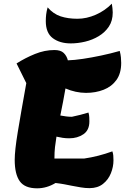

<svg xmlns="http://www.w3.org/2000/svg" viewBox="-20 -998 679 1044"><path d="M182 26Q115 26 87.5 -12.5Q60 -51 60 -129Q60 -179 76.5 -279.5Q93 -380 123 -546L70 -653Q117 -683 170 -704.5Q223 -726 276 -726Q310 -726 326.5 -710Q343 -694 349 -670Q384 -671 431 -678Q478 -685 530 -696Q582 -707 631 -721Q636 -702 637.5 -686Q639 -670 639 -656Q639 -599 613 -563Q587 -527 543.5 -510Q500 -493 448 -493Q392 -493 336 -517Q330 -483 323 -445.5Q316 -408 308 -370Q324 -367 339.5 -365Q355 -363 371 -363Q391 -367 416.5 -373.5Q442 -380 461 -386Q465 -373 465.5 -359.5Q466 -346 466 -338Q466 -290 433.5 -268Q401 -246 357 -246Q338 -246 321 -248.5Q304 -251 287 -255Q282 -225 279 -198Q276 -171 276 -136H438Q514 -147 591 -175Q595 -164 596 -152Q597 -140 597 -126Q597 -91 583 -56Q569 -21 540 2Q511 25 467 25Q444 25 420 21Q396 17 370 12Q351 8 329.5 4Q308 0 282 -3Q234 26 182 26ZM365 -762Q305 -762 267 -790.5Q229 -819 229 -883Q229 -901 231 -919Q233 -937 239 -958Q270 -922 310 -909Q350 -896 401 -896Q451 -896 501 -918Q551 -940 588 -978Q590 -965 591.5 -953Q593 -941 593 -930Q593 -885 572 -853.5Q551 -822 517 -801.5Q483 -781 443 -771.5Q403 -762 365 -762Z"/></svg>

Font: Lemon
Style: Regular
Weight: 400
Designer: Eduardo Rodriguez Tunni
Foundry: Eduardo Rodriguez Tunni
Version: Version 1.003; ttfautohint (v1.8.4.7-5d5b);gftools[0.9.24]